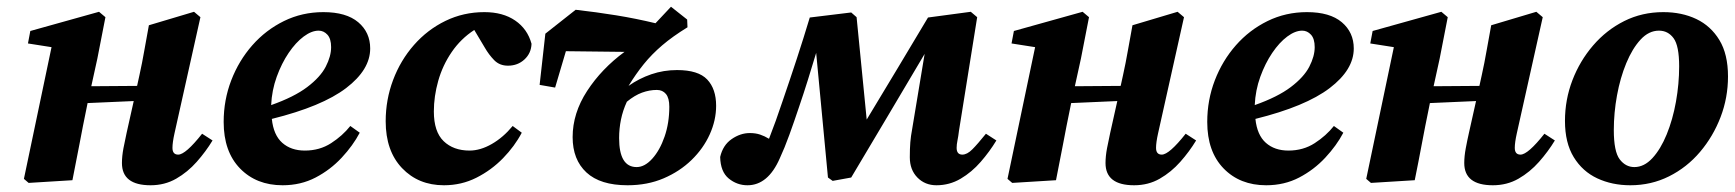

<svg xmlns="http://www.w3.org/2000/svg" viewBox="-20 -535 5152 570"><path d="M427 15Q342 15 342 -51Q342 -71 346.5 -95Q351 -119 356 -141L377 -235L240 -229L237 -214Q226 -161 216 -107.5Q206 -54 195 0L65 8L51 -4L133 -395L63 -406L70 -443L274 -500L293 -484L269 -361L251 -279L387 -280L394 -312Q402 -348 408.5 -385.5Q415 -423 422 -460L556 -500L575 -484L498 -139Q492 -112 492 -96Q492 -76 509 -76Q531 -76 580 -138L611 -118Q591 -85 564 -54.5Q537 -24 503 -4.5Q469 15 427 15Z M926 -444Q905 -444 881.5 -426.5Q858 -409 837 -378Q816 -347 801.5 -307Q787 -267 785 -223Q853 -247 892 -276.5Q931 -306 947 -337Q963 -368 963 -395Q963 -420 952 -432Q941 -444 926 -444ZM819 15Q741 15 692.5 -35Q644 -85 644 -173Q644 -238 666.5 -296.5Q689 -355 729 -400.5Q769 -446 823 -472.5Q877 -499 940 -499Q1008 -499 1043.5 -469Q1079 -439 1079 -391Q1079 -328 1007.5 -273.5Q936 -219 787 -182Q792 -134 818 -111Q844 -88 885 -88Q929 -88 963 -110Q997 -132 1020 -161L1048 -141Q1028 -103 994.5 -67Q961 -31 917 -8Q873 15 819 15Z M1298 15Q1222 15 1173.5 -36Q1125 -87 1125 -175Q1125 -239 1147 -297.5Q1169 -356 1209 -401.5Q1249 -447 1302.5 -473Q1356 -499 1418 -499Q1473 -499 1509.5 -474Q1546 -449 1558 -405Q1557 -377 1537 -358.5Q1517 -340 1488 -340Q1463 -340 1447 -356.5Q1431 -373 1419 -394L1388 -446Q1348 -420 1321 -380.5Q1294 -341 1281 -295Q1268 -249 1268 -204Q1268 -144 1297 -116Q1326 -88 1374 -88Q1406 -88 1440 -107.5Q1474 -127 1502 -161L1529 -141Q1508 -101 1473.5 -65.5Q1439 -30 1394.5 -7.5Q1350 15 1298 15Z M1818 -125Q1818 -39 1870 -39Q1894 -39 1916.5 -64Q1939 -89 1953 -129.5Q1967 -170 1967 -218Q1967 -244 1957 -256Q1947 -268 1930 -268Q1908 -268 1886 -260Q1864 -252 1841 -233Q1829 -207 1823.5 -180Q1818 -153 1818 -125ZM1843 15Q1762 15 1721 -23Q1680 -61 1680 -128Q1680 -199 1723 -265Q1766 -331 1834 -381L1660 -383L1628 -275L1582 -283L1599 -435L1689 -506Q1751 -499 1809.5 -489.5Q1868 -480 1926 -466L1972 -515L2020 -477L2021 -454Q1977 -427 1946 -400.5Q1915 -374 1891.5 -345Q1868 -316 1846 -280Q1877 -302 1913.5 -314.5Q1950 -327 1990 -327Q2053 -327 2079.5 -299Q2106 -271 2106 -221Q2106 -178 2087 -136Q2068 -94 2033 -60Q1998 -26 1950 -5.5Q1902 15 1843 15Z M2199 15Q2168 15 2143.5 -5Q2119 -25 2118 -69Q2126 -104 2152 -122Q2178 -140 2206 -140Q2223 -140 2236.5 -135.5Q2250 -131 2263 -123Q2283 -174 2303 -234Q2325 -298 2345.5 -360.5Q2366 -423 2384 -483L2507 -498L2523 -484L2553 -180Q2598 -255 2644 -331Q2690 -407 2735 -483L2862 -500L2881 -484L2827 -147Q2825 -130 2822.5 -118Q2820 -106 2820 -96Q2820 -76 2837 -76Q2851 -76 2866.5 -91.5Q2882 -107 2907 -138L2938 -118Q2918 -85 2891.5 -54.5Q2865 -24 2832 -4.5Q2799 15 2760 15Q2726 15 2703.5 -8Q2681 -31 2681 -68Q2681 -94 2682.5 -112.5Q2684 -131 2688 -152L2725 -375Q2671 -284 2616.5 -192Q2562 -100 2507 -8L2452 2L2438 -8L2403 -378Q2391 -338 2378.5 -298Q2366 -258 2352 -217Q2338 -175 2323.5 -135Q2309 -95 2295 -65Q2260 15 2199 15Z M3347 15Q3262 15 3262 -51Q3262 -71 3266.5 -95Q3271 -119 3276 -141L3297 -235L3160 -229L3157 -214Q3146 -161 3136 -107.5Q3126 -54 3115 0L2985 8L2971 -4L3053 -395L2983 -406L2990 -443L3194 -500L3213 -484L3189 -361L3171 -279L3307 -280L3314 -312Q3322 -348 3328.5 -385.5Q3335 -423 3342 -460L3476 -500L3495 -484L3418 -139Q3412 -112 3412 -96Q3412 -76 3429 -76Q3451 -76 3500 -138L3531 -118Q3511 -85 3484 -54.5Q3457 -24 3423 -4.5Q3389 15 3347 15Z M3846 -444Q3825 -444 3801.5 -426.5Q3778 -409 3757 -378Q3736 -347 3721.5 -307Q3707 -267 3705 -223Q3773 -247 3812 -276.5Q3851 -306 3867 -337Q3883 -368 3883 -395Q3883 -420 3872 -432Q3861 -444 3846 -444ZM3739 15Q3661 15 3612.5 -35Q3564 -85 3564 -173Q3564 -238 3586.5 -296.5Q3609 -355 3649 -400.5Q3689 -446 3743 -472.5Q3797 -499 3860 -499Q3928 -499 3963.5 -469Q3999 -439 3999 -391Q3999 -328 3927.5 -273.5Q3856 -219 3707 -182Q3712 -134 3738 -111Q3764 -88 3805 -88Q3849 -88 3883 -110Q3917 -132 3940 -161L3968 -141Q3948 -103 3914.5 -67Q3881 -31 3837 -8Q3793 15 3739 15Z M4412 15Q4327 15 4327 -51Q4327 -71 4331.5 -95Q4336 -119 4341 -141L4362 -235L4225 -229L4222 -214Q4211 -161 4201 -107.5Q4191 -54 4180 0L4050 8L4036 -4L4118 -395L4048 -406L4055 -443L4259 -500L4278 -484L4254 -361L4236 -279L4372 -280L4379 -312Q4387 -348 4393.5 -385.5Q4400 -423 4407 -460L4541 -500L4560 -484L4483 -139Q4477 -112 4477 -96Q4477 -76 4494 -76Q4516 -76 4565 -138L4596 -118Q4576 -85 4549 -54.5Q4522 -24 4488 -4.5Q4454 15 4412 15Z M4820 15Q4766 15 4722 -5.5Q4678 -26 4652 -68.5Q4626 -111 4626 -176Q4626 -239 4648 -296.5Q4670 -354 4709.5 -400Q4749 -446 4802 -472.5Q4855 -499 4918 -499Q4973 -499 5016 -478.5Q5059 -458 5084.5 -416Q5110 -374 5110 -308Q5110 -245 5088 -187.5Q5066 -130 5027 -84Q4988 -38 4935 -11.5Q4882 15 4820 15ZM4832 -39Q4861 -39 4885.5 -65.5Q4910 -92 4928 -136Q4946 -180 4955.5 -233Q4965 -286 4965 -338Q4965 -399 4948.5 -421.5Q4932 -444 4905 -444Q4875 -444 4850.5 -417.5Q4826 -391 4808 -347.5Q4790 -304 4780.5 -252Q4771 -200 4771 -149Q4771 -85 4788.5 -62Q4806 -39 4832 -39Z"/></svg>

Font: Source Serif Pro
Style: Bold Italic
Weight: 700
Italic angle: -12°
Designer: Frank Grießhammer
Foundry: Adobe Systems Incorporated
Version: Version 3.001;hotconv 1.0.111;makeotfexe 2.5.65597